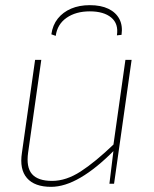

<svg xmlns="http://www.w3.org/2000/svg" viewBox="-20 -712 596 744"><path d="M140 -480 89 -121Q81 -64 104 -37.5Q127 -11 182 -11Q236 -11 292.5 -47.5Q349 -84 422 -154L423 -130Q354 -60 292.5 -24Q231 12 178 12Q114 12 84.5 -22Q55 -56 65 -120L116 -480ZM490 -480 422 0H404L420 -131L419 -147L466 -480ZM196 -573 179 -579Q184 -615 204 -640Q224 -665 255.5 -678.5Q287 -692 328 -692Q371 -692 400 -678Q429 -664 442.5 -638.5Q456 -613 451 -577L433 -575Q440 -620 411 -644Q382 -668 328 -668Q274 -668 238 -643Q202 -618 196 -573Z"/></svg>

Font: Exo 2 Thin
Style: Italic
Weight: 250
Italic angle: -8°
Designer: Natanael Gama
Foundry: Natanael Gama
Version: Version 2.010